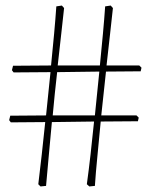

<svg xmlns="http://www.w3.org/2000/svg" viewBox="-20 -631 545 692"><path d="M126 41 118 33Q124 -17 130.5 -74Q137 -131 143 -191L19 -190L13 -198L17 -214L146 -215Q154 -293 162 -371L29 -370L23 -378L27 -394L164 -395Q170 -454 175 -509Q180 -564 183 -608L203 -611L211 -602Q207 -565 201 -511Q195 -457 188 -395H340Q346 -455 351 -509.5Q356 -564 359 -608L379 -611L387 -602Q383 -565 377 -511Q371 -457 364 -395H482L490 -387L487 -374L362 -373Q353 -294 345 -215H472L480 -207L477 -194L343 -193Q337 -128 331 -67.5Q325 -7 322 39L302 41L293 33Q300 -18 306.5 -75.5Q313 -133 319 -193L167 -191Q161 -126 155.5 -66.5Q150 -7 146 39ZM186 -371Q177 -293 170 -215H322Q330 -294 338 -373Z"/></svg>

Font: Labrada ExtraLight
Style: Regular
Weight: 200
Designer: Mercedes Jáuregui
Foundry: Omnibus-Type Team
Version: Version 1.000; ttfautohint (v1.8.4.7-5d5b)